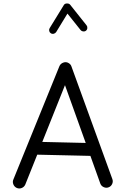

<svg xmlns="http://www.w3.org/2000/svg" viewBox="-20 -1034 712 1095"><path d="M75.2 37.6Q61.5 31.2 55.9 16.8Q50.3 2.4 56.6 -11.2L319.3 -657.7Q326.2 -671.9 341.6 -677.2Q356.9 -682.6 370.6 -674.8Q383.3 -667.5 387.2 -655.8L620.6 -13.2Q626 0.5 619.9 14.6Q613.8 28.8 599.6 34.2Q585.9 39.6 571.8 33.4Q557.6 27.3 552.2 13.2L495.6 -145L192.4 -151.9L124 19Q117.7 32.7 103.5 38.3Q89.4 43.9 75.2 37.6ZM350.6 -548.3 221.2 -224.6 468.8 -218.8ZM270 -844.2Q262.7 -848.6 260.7 -857.4Q258.8 -866.2 263.2 -873.5L344.2 -1005.4Q349.6 -1014.2 362.1 -1014.2Q374.5 -1014.2 379.9 -1007.3L473.6 -889.6Q479 -882.8 478 -873.5Q477.1 -864.3 470.2 -858.9Q463.4 -853.5 454.1 -854.7Q444.8 -856 439.5 -862.8L364.7 -956.5L300.3 -851.1Q295.4 -843.8 286.6 -841.6Q277.8 -839.4 270 -844.2Z"/></svg>

Font: Mikhak Regular
Style: Regular
Weight: 400
Designer: Amin Abedi
Version: Version 3.3